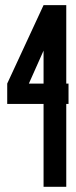

<svg xmlns="http://www.w3.org/2000/svg" viewBox="-20 -720 291 740"><path d="M235.4 -397.9H244.1V-319.3H235.4V0H147.9V-319.3H7.8V-397.9L147.9 -700.2H235.4ZM91.3 -397.9H147.9V-524.9Z"/></svg>

Font: Silence
Style: Regular
Weight: 400
Designer: Lilo Joris
Foundry: Lilo Joris
Version: Version 1.035;Fontself Maker 3.5.7